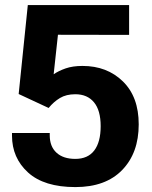

<svg xmlns="http://www.w3.org/2000/svg" viewBox="-20 -731 604 765"><path d="M27.8 -190.9Q27.8 -101.8 91.8 -43.7Q155.8 14.4 280.3 14.4Q400.9 14.4 466.8 -53.6Q532.7 -121.6 532.7 -235.4Q532.7 -345.2 469.6 -406.7Q406.5 -468.3 308.6 -468.3Q269.8 -468.3 241.6 -458.5Q213.4 -448.7 193.8 -435.1L210.9 -592.5L494.4 -592V-710.9H90.8L54.4 -356.4L173.8 -300.8Q193.8 -325.4 218.9 -340.5Q243.9 -355.5 280 -355.5Q327.9 -355.5 354.5 -323.4Q381.1 -291.3 381.1 -228.3Q381.1 -165 355.6 -131.5Q330.1 -97.9 280 -97.9Q231.9 -97.9 205.1 -122.6Q178.2 -147.2 178.2 -191.7V-201.2H27.8Z"/></svg>

Font: Roboto Flex
Style: Regular
Weight: 400
Designer: Berlow after Robertson
Foundry: Google
Version: Version 3.200;gftools[0.9.32]